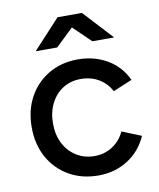

<svg xmlns="http://www.w3.org/2000/svg" viewBox="-82 -777 706 853"><g transform="rotate(-10 271.0 -350.0)"><path d="M294 12Q219 12 161 -21.5Q103 -55 70.5 -114Q38 -173 38 -250Q38 -327 70.5 -386Q103 -445 160.5 -478.5Q218 -512 292 -512Q365 -512 423.5 -478Q482 -444 511 -381L425 -345Q406 -382 370.5 -403Q335 -424 289 -424Q244 -424 209 -402Q174 -380 154 -340.5Q134 -301 134 -250Q134 -199 154 -160Q174 -121 210 -98.5Q246 -76 291 -76Q337 -76 373 -99.5Q409 -123 427 -163L514 -128Q485 -62 426.5 -25Q368 12 294 12ZM370 -580 237 -708V-712H346L468 -580ZM114 -580 236 -712H345V-708L211 -580Z"/></g></svg>

Font: Figtree Light Medium
Style: Regular
Weight: 500
Version: Version 2.001;gftools[0.9.30]